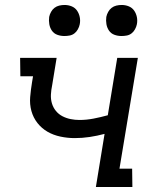

<svg xmlns="http://www.w3.org/2000/svg" viewBox="-20 -753 640 773"><path d="M366 0 401 -214Q371 -206 341 -201.5Q311 -197 281 -197Q252 -197 223.5 -203Q195 -209 171.5 -222.5Q148 -236 131 -257.5Q114 -279 106.5 -306Q99 -333 101.5 -362.5Q104 -392 109 -422L113 -446H62L61 -520H208L190 -410Q186 -391 185 -372.5Q184 -354 189 -337Q194 -320 205 -306.5Q216 -293 231.5 -285Q247 -277 264.5 -273.5Q282 -270 300 -270Q328 -270 356.5 -275.5Q385 -281 414 -289L452 -520H535L461 -74H512L513 0ZM469 -608Q454 -608 440.5 -613Q427 -618 419 -629.5Q411 -641 408.5 -655.5Q406 -670 408 -685Q410 -695 415.5 -705Q421 -715 429.5 -721.5Q438 -728 448.5 -730.5Q459 -733 470 -733Q485 -733 498.5 -727.5Q512 -722 520 -710.5Q528 -699 531 -684.5Q534 -670 531 -655Q529 -645 523.5 -635Q518 -625 509.5 -618.5Q501 -612 490.5 -610Q480 -608 469 -608ZM239 -608Q224 -608 210.5 -613Q197 -618 189 -629.5Q181 -641 178.5 -655.5Q176 -670 178 -685Q180 -695 185.5 -705Q191 -715 199.5 -721.5Q208 -728 218.5 -730.5Q229 -733 240 -733Q255 -733 268.5 -727.5Q282 -722 290 -710.5Q298 -699 301 -684.5Q304 -670 301 -655Q299 -645 293.5 -635Q288 -625 279.5 -618.5Q271 -612 260.5 -610Q250 -608 239 -608Z"/></svg>

Font: Iosevka Plex Etoile
Style: Italic
Weight: 400
Italic angle: -9°
Designer: Belleve Invis
Foundry: Belleve Invis
Version: Version 25.1.1; ttfautohint (v1.8.4)